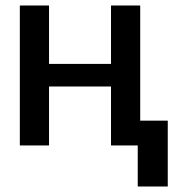

<svg xmlns="http://www.w3.org/2000/svg" viewBox="-20 -528 659 697"><path d="M158 -508V-296H383V-508H489V-90H589V149H480V0H383V-214H158V0H52V-508Z"/></svg>

Font: LT Superior Semi-bold
Style: Regular
Weight: 600
Designer: Daniel Lyons
Foundry: LyonsType
Version: Version 1.0